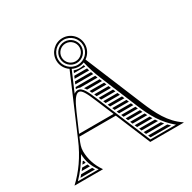

<svg xmlns="http://www.w3.org/2000/svg" viewBox="-169 -937 1102 1104"><g transform="rotate(-30 382.5 -385.0)"><path d="M139.4 -82C137.9 -87.3 136.6 -92.6 135.5 -98H128.8C125.2 -92.5 121.6 -87.2 118 -82ZM143.9 -68H108C103.9 -62.5 99.9 -57.2 95.7 -52H150.5C148.1 -57.3 145.9 -62.6 143.9 -68ZM157.5 -38H84.3C79.8 -32.6 75.2 -27.3 70.4 -22H166.7C163.4 -27.3 160.3 -32.7 157.5 -38ZM328.1 -472H443.4C441.3 -477.4 439.2 -482.7 437.3 -488H307.1C305.4 -484.1 303.8 -480.2 302.1 -476.3C304.2 -476.6 306.2 -476.7 308.3 -476.7C315.5 -476.7 322.1 -475.1 328.1 -472ZM345.4 -458C349.5 -453.4 353.3 -448 357 -442H455.7L450 -455.7C449.7 -456.4 449.4 -457.2 449 -458ZM364.9 -428C367.5 -422.9 370.1 -417.6 372.6 -412H468.1C465.9 -417.3 463.7 -422.7 461.5 -428ZM378.8 -398C381 -392.8 383.2 -387.4 385.5 -382H480.5C478.3 -387.3 476.1 -392.7 473.9 -398ZM339 -562H413.9C412.9 -566 411.9 -570 410.9 -574C401.3 -571.3 392.1 -570 382 -570C369.2 -570 355.1 -572.9 345.3 -576.6C343.2 -571.7 341.1 -566.9 339 -562ZM332.9 -548 326.1 -532H422.4C420.7 -537.3 419.2 -542.6 417.7 -548ZM320 -518C317.7 -512.7 315.4 -507.3 313.1 -502H432.2C430.3 -507.3 428.5 -512.7 426.8 -518ZM486.3 -368H391.3L398 -352H493ZM498.8 -338H403.8L410.5 -322H505.4C503.2 -327.3 501 -332.7 498.8 -338ZM511.2 -308H416.4C418.6 -302.7 420.8 -297.3 423 -292H517.8ZM523.6 -278H428.9L435.5 -262H530.3ZM536.1 -248H441.4L448.1 -232H542.7ZM548.5 -218H453.9L460.6 -202H555.2C553.8 -205.2 552.5 -208.4 551.2 -211.6ZM619.9 -82C616.1 -87.3 612.5 -92.6 608.9 -98H504L510.6 -82ZM630.3 -68H516.5C518.7 -62.7 520.9 -57.3 523.1 -52H643.4C638.9 -57.2 634.5 -62.6 630.3 -68ZM656.1 -38H529C531.2 -32.7 533.4 -27.3 535.7 -22H672.2C666.7 -27.2 661.3 -32.6 656.1 -38ZM561.2 -188H466.4L473.1 -172H568.5C566 -177.3 563.6 -182.6 561.2 -188ZM575.2 -158H478.9L485.6 -142H583.3C580.5 -147.3 577.8 -152.6 575.2 -158ZM590.9 -128H491.4C493.7 -122.7 495.9 -117.3 498.1 -112H600.2C597 -117.3 593.9 -122.6 590.9 -128ZM382 -758C427.8 -758 465 -720.8 465 -675C465 -629.2 427.8 -592 382 -592C336.2 -592 299 -629.2 299 -675C299 -720.8 336.2 -758 382 -758ZM382 -746C342.8 -746 311 -714.2 311 -675C311 -635.8 342.8 -604 382 -604C421.2 -604 453 -635.8 453 -675C453 -714.2 421.2 -746 382 -746ZM382 -770C329.6 -770 287 -727.4 287 -675C287 -642.1 303.8 -613 329.3 -596L168 -219C129 -126 76 -54 19 -1L20 0H206L207 -1C176 -45 159.4 -95.5 159.4 -147.4C159.4 -171.3 167.7 -193 177.2 -215.1L183.6 -230H425.1L521 0H743V-2C667 -53 628.9 -129.8 591.5 -220L435.5 -596.5C460.5 -613.6 477 -642.4 477 -675C477 -727.4 434.4 -770 382 -770ZM382 -734C414.6 -734 441 -707.6 441 -675C441 -642.4 414.6 -616 382 -616C349.4 -616 323 -642.4 323 -675C323 -707.6 349.4 -734 382 -734ZM381.9 -364.6C356.6 -425.2 338.4 -466.7 308.3 -466.7C299.1 -466.7 290.8 -463.4 282.9 -457.1L340 -589.8C352.7 -583.5 366.9 -580 382 -580C394.8 -580 407 -582.5 418.2 -587.1C428.4 -541.2 441.2 -503.1 459.2 -459.5L560.4 -215.4C594.2 -133.8 631.8 -66.9 698.8 -12H529ZM141.6 -138.2C141.6 -90.8 157.5 -51.1 185.5 -12H47.4C81.9 -47.5 113.6 -89 141.6 -138.2ZM189.9 -245 240 -361C267.8 -425.5 288.4 -454.7 308.3 -454.7C328.3 -454.7 344.2 -423.7 370.8 -360L418.9 -245Z"/></g></svg>

Font: SortefaxS02
Style: Medium
Weight: 500
Designer: gluk
Foundry: gluk
Version: Version 0.261